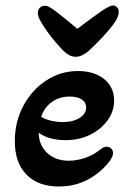

<svg xmlns="http://www.w3.org/2000/svg" viewBox="-20 -667 475 700"><path d="M195 13Q119 13 76.5 -30.5Q34 -74 34 -152Q34 -223 65 -281Q96 -339 148.5 -373.5Q201 -408 264 -408Q324 -408 360 -378.5Q396 -349 396 -300Q396 -261 372 -228Q348 -195 308 -175.5Q268 -156 219 -156Q159 -156 121 -183Q122 -137 152.5 -109Q183 -81 231 -81Q260 -81 290.5 -91.5Q321 -102 343 -120Q357 -132 369 -132Q379 -132 385.5 -125.5Q392 -119 392 -109Q392 -87 354 -51Q287 13 195 13ZM210 -222Q246 -222 270 -237Q294 -252 294 -275Q294 -294 278 -304.5Q262 -315 234 -315Q197 -315 169.5 -295.5Q142 -276 130 -241Q144 -232 166 -227Q188 -222 210 -222ZM256 -460Q243 -460 231.5 -466.5Q220 -473 212 -481Q202 -491 185 -510.5Q168 -530 151.5 -553Q135 -576 125 -595Q118 -609 118 -621Q118 -632 125.5 -639Q133 -646 143 -646Q146 -646 151 -645Q156 -644 162 -640Q172 -635 189.5 -621Q207 -607 227 -591Q247 -575 262 -562Q282 -577 303.5 -593Q325 -609 343.5 -622Q362 -635 372 -640Q385 -647 392 -647Q401 -647 407 -640Q413 -633 413 -624Q413 -610 403 -593Q393 -576 373 -553Q353 -530 333.5 -510.5Q314 -491 303 -481Q278 -460 256 -460Z"/></svg>

Font: Akaya Kanadaka
Style: Regular
Weight: 400
Designer: Vaishnavi Murthy Yerkadithaya, Juan Luis Blanco Aristondo
Version: Version 1.002; ttfautohint (v1.8.3)